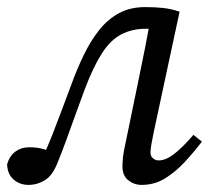

<svg xmlns="http://www.w3.org/2000/svg" viewBox="-28 -508 597 541"><path d="M52 13Q28 13 10.5 -2Q-7 -17 -8 -45Q-1 -69 15.5 -81Q32 -93 54 -93Q65 -93 74 -92Q83 -91 92.5 -88.5Q102 -86 112 -82L130 -75L116 -49L94 -68Q108 -99 120 -129.5Q132 -160 144.5 -193.5Q157 -227 172 -267Q189 -314 208.5 -354Q228 -394 252 -424Q276 -454 307.5 -471Q339 -488 381 -488Q409 -488 432 -485.5Q455 -483 478 -475L405 -135Q401 -116 398.5 -101Q396 -86 396 -78Q396 -68 403 -62Q410 -56 419 -56Q439 -56 462.5 -74Q486 -92 517 -128L541 -109Q518 -79 492 -51Q466 -23 436.5 -5Q407 13 371 13Q350 13 333.5 0Q317 -13 317 -39Q317 -50 318.5 -65Q320 -80 327 -111L361 -276Q371 -324 380.5 -372Q390 -420 398 -468L440 -419Q423 -424 412.5 -425.5Q402 -427 384 -427Q344 -427 313.5 -411Q283 -395 259 -357.5Q235 -320 211 -257Q195 -214 182.5 -179Q170 -144 159 -114Q148 -84 136 -54Q121 -14 99 -0.5Q77 13 52 13Z"/></svg>

Font: Source Serif 4
Style: Italic
Weight: 400
Italic angle: -12°
Designer: Frank Grießhammer
Foundry: Adobe Systems Incorporated
Version: Version 4.004;hotconv 1.0.116;makeotfexe 2.5.65601